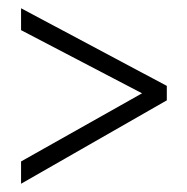

<svg xmlns="http://www.w3.org/2000/svg" viewBox="-20 -651 454 465"><path d="M31 -260 324 -425 31 -578V-631L384 -443V-408L31 -206Z"/></svg>

Font: Noto Sans Telugu UI ExtraCondensed Light
Style: Regular
Weight: 300
Width: 2
Designer: Jelle Bosma - Monotype Design Team
Foundry: Monotype Imaging Inc.
Version: Version 2.005; ttfautohint (v1.8.4.7-5d5b)